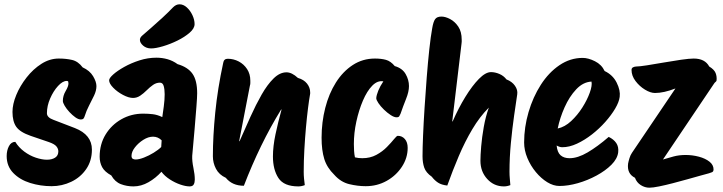

<svg xmlns="http://www.w3.org/2000/svg" viewBox="-20 -852 3360 892"><path d="M220 13Q168 13 120 -2Q72 -17 41.5 -48.5Q11 -80 11 -127Q11 -153 21.5 -173Q32 -193 51 -193Q67 -167 92.5 -148Q118 -129 146.5 -119.5Q175 -110 198 -110Q221 -110 236 -119.5Q251 -129 251 -149Q251 -161 242 -172Q233 -183 207 -192L122 -221Q73 -238 55.5 -263Q38 -288 38 -332Q38 -368 55.5 -410.5Q73 -453 103.5 -492Q134 -531 172.5 -555.5Q211 -580 253 -580Q287 -580 315 -573.5Q343 -567 364 -539Q397 -524 412.5 -498Q428 -472 428 -452Q428 -431 417 -408Q406 -385 393.5 -361Q381 -337 374 -314Q372 -307 368.5 -302Q365 -297 355 -297Q344 -297 330 -307Q316 -317 302.5 -331.5Q289 -346 280.5 -360.5Q272 -375 272 -383Q272 -407 285 -429Q298 -451 298 -464Q298 -469 297 -472.5Q296 -476 290 -476Q271 -476 249.5 -452.5Q228 -429 213 -394.5Q198 -360 198 -326Q198 -306 229 -295L328 -257Q407 -226 407 -157Q407 -105 380.5 -66.5Q354 -28 311 -7.5Q268 13 220 13Z M600 14Q569 14 541.5 3.5Q514 -7 497 -37Q466 -54 454.5 -75.5Q443 -97 443 -124Q443 -182 470.5 -227Q498 -272 544 -298Q590 -324 645 -324Q668 -324 689.5 -321.5Q711 -319 734 -308Q737 -328 741 -358Q745 -388 745 -414Q745 -437 740.5 -452.5Q736 -468 723 -468Q706 -468 691 -457.5Q676 -447 661.5 -432.5Q647 -418 631.5 -407.5Q616 -397 598 -397Q578 -397 551.5 -411Q525 -425 506 -444.5Q487 -464 487 -479Q487 -489 506 -506Q525 -523 557 -541Q589 -559 628 -571.5Q667 -584 707 -584Q733 -584 758 -577Q783 -570 805 -554Q853 -540 874.5 -509Q896 -478 896 -419Q896 -401 892.5 -356Q889 -311 884 -251.5Q879 -192 873 -128Q872 -104 878.5 -72.5Q885 -41 885 -18Q885 -4 880 5Q875 14 861 14Q843 14 818 5.5Q793 -3 769 -18.5Q745 -34 730 -54Q704 -25 670 -5.5Q636 14 600 14ZM610 -111Q626 -111 649 -120Q672 -129 694 -142.5Q716 -156 729 -169L731 -200Q714 -217 691 -217Q669 -217 646 -202.5Q623 -188 607 -167.5Q591 -147 591 -128Q591 -118 596.5 -114.5Q602 -111 610 -111ZM682 -627Q660 -627 645 -640Q630 -653 630 -667Q630 -677 640 -686Q656 -700 682 -722.5Q708 -745 735.5 -770.5Q763 -796 784 -818Q798 -832 814 -832Q832 -832 848 -817.5Q864 -803 874 -781.5Q884 -760 884 -740Q884 -720 861 -700Q838 -680 804.5 -663.5Q771 -647 737 -637Q703 -627 682 -627Z M1366 14Q1299 14 1273.5 -25Q1248 -64 1248 -125Q1248 -172 1260 -228.5Q1272 -285 1288 -343H1286Q1236 -262 1193 -173.5Q1150 -85 1113 11Q1059 11 1029 -26Q998 -40 983.5 -67.5Q969 -95 969 -126Q969 -218 980 -329Q991 -440 1017 -560Q1020 -579 1038 -579Q1065 -579 1089 -566.5Q1113 -554 1128 -531Q1143 -508 1143 -477Q1143 -472 1143 -466Q1143 -460 1141 -454L1091 -196H1093Q1118 -253 1143.5 -309.5Q1169 -366 1195.5 -412.5Q1222 -459 1251 -487.5Q1280 -516 1311 -516Q1336 -516 1364 -490Q1392 -482 1406.5 -463.5Q1421 -445 1421 -423Q1421 -420 1421 -417Q1421 -414 1420 -411Q1416 -389 1411 -349.5Q1406 -310 1401.5 -260.5Q1397 -211 1394 -157.5Q1391 -104 1391 -54Q1391 -38 1392.5 -22Q1394 -6 1396 8Q1381 14 1366 14Z M1679 13Q1642 13 1602.5 3.5Q1563 -6 1533 -40Q1499 -73 1486.5 -113.5Q1474 -154 1474 -212Q1474 -284 1491 -350.5Q1508 -417 1540.5 -468.5Q1573 -520 1619 -550Q1665 -580 1722 -580Q1751 -580 1773 -574Q1795 -568 1814 -545Q1849 -535 1864.5 -508Q1880 -481 1880 -452Q1880 -426 1866.5 -392.5Q1853 -359 1841 -324Q1838 -317 1835 -312Q1832 -307 1822 -307Q1811 -307 1795 -317.5Q1779 -328 1763.5 -343Q1748 -358 1738 -373Q1728 -388 1728 -396Q1729 -410 1737.5 -431Q1746 -452 1761 -474Q1734 -479 1709.5 -454Q1685 -429 1666 -384.5Q1647 -340 1635.5 -287Q1624 -234 1624 -183Q1624 -167 1625 -151Q1626 -135 1629 -121Q1645 -117 1663 -117Q1700 -117 1728.5 -132.5Q1757 -148 1777.5 -169Q1798 -190 1810.5 -205.5Q1823 -221 1828 -221Q1848 -221 1861 -206Q1874 -191 1874 -165Q1874 -118 1847 -77Q1820 -36 1776 -11.5Q1732 13 1679 13Z M2321 14Q2275 14 2243.5 -20.5Q2212 -55 2212 -105Q2212 -130 2215.5 -172Q2219 -214 2227.5 -262Q2236 -310 2251 -352Q2209 -310 2174.5 -252Q2140 -194 2111.5 -127Q2083 -60 2058 10Q2031 7 2015 -3.5Q1999 -14 1986 -31Q1959 -50 1951 -73Q1943 -96 1943 -126Q1943 -163 1945.5 -222.5Q1948 -282 1952.5 -352Q1957 -422 1962.5 -492.5Q1968 -563 1974.5 -623Q1981 -683 1988 -721Q1993 -751 2001.5 -763Q2010 -775 2031 -775Q2049 -775 2071 -763.5Q2093 -752 2109 -728.5Q2125 -705 2125 -667Q2125 -663 2125 -658Q2125 -653 2124 -648L2081 -288H2083Q2110 -350 2142 -402Q2174 -454 2205 -485.5Q2236 -517 2261 -517Q2280 -517 2300 -508.5Q2320 -500 2333 -483Q2359 -473 2372.5 -453.5Q2386 -434 2383 -414Q2377 -374 2368.5 -315Q2360 -256 2353.5 -188Q2347 -120 2347 -54Q2347 -38 2348.5 -22Q2350 -6 2351 8Q2336 14 2321 14Z M2579 12Q2551 12 2522.5 -5.5Q2494 -23 2469.5 -52.5Q2445 -82 2430 -118Q2415 -154 2415 -190Q2415 -261 2435.5 -331Q2456 -401 2492.5 -458Q2529 -515 2579 -549Q2629 -583 2687 -583Q2713 -583 2744 -567.5Q2775 -552 2789 -522Q2827 -504 2845 -468Q2863 -432 2859 -402Q2856 -378 2838 -347.5Q2820 -317 2792 -285.5Q2764 -254 2730 -227.5Q2696 -201 2660.5 -184.5Q2625 -168 2592 -168Q2580 -168 2566 -176Q2569 -144 2584.5 -130.5Q2600 -117 2626 -117Q2664 -117 2710 -144Q2756 -171 2808 -216Q2831 -205 2843 -187.5Q2855 -170 2852 -144Q2848 -114 2820.5 -86.5Q2793 -59 2751.5 -36.5Q2710 -14 2664.5 -1Q2619 12 2579 12ZM2728 -473Q2689 -471 2657 -437Q2625 -403 2603 -353.5Q2581 -304 2571 -255Q2604 -262 2633.5 -289.5Q2663 -317 2685.5 -352.5Q2708 -388 2720 -421.5Q2732 -455 2728 -473Z M2997 20Q2976 20 2957 8Q2938 -4 2930 -26Q2892 -45 2898 -92Q2900 -103 2904.5 -117.5Q2909 -132 2916 -142L3118 -441Q3064 -420 3023 -420Q3002 -420 2976.5 -435.5Q2951 -451 2932.5 -475.5Q2914 -500 2914 -527Q2914 -536 2921.5 -539.5Q2929 -543 2936 -543Q2950 -543 2985.5 -548.5Q3021 -554 3063.5 -561.5Q3106 -569 3144.5 -574.5Q3183 -580 3203 -580Q3255 -580 3275 -543Q3298 -529 3304.5 -513Q3311 -497 3309 -478Q3308 -474 3304 -471Q3300 -468 3297 -463L3060 -111Q3083 -118 3109 -125Q3135 -132 3165 -132Q3197 -132 3227 -124Q3257 -116 3276 -101Q3295 -86 3295 -65Q3295 -55 3288 -52Q3281 -49 3274 -47Q3262 -44 3235.5 -36.5Q3209 -29 3175 -19.5Q3141 -10 3106.5 -1Q3072 8 3042.5 14Q3013 20 2997 20Z"/></svg>

Font: Protest Riot
Style: Regular
Weight: 400
Designer: Octavio Pardo
Foundry: Ashler Design
Version: Version 2.005; ttfautohint (v1.8.4.7-5d5b)